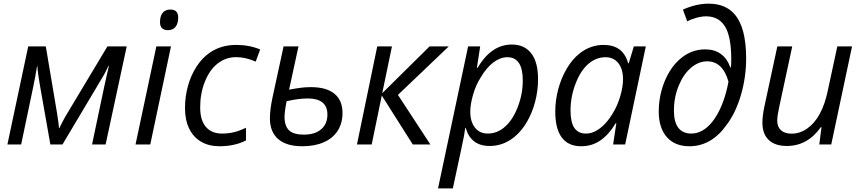

<svg xmlns="http://www.w3.org/2000/svg" viewBox="-20 -790 4711 1050"><path d="M134.3 -536.1H230.5L291.5 -173.8Q302.7 -102.5 302.7 -89.4H304.7Q318.4 -119.6 338.4 -154.3L567.4 -536.1H672.9L557.6 0H483.4L550.3 -317.4L567.4 -394.5L575.7 -430.2H573.7Q562.5 -406.7 550.3 -383.8L321.8 0H255.4L196.8 -332Q193.4 -353 189 -383.1Q184.6 -413.1 184.6 -427.7H182.6Q170.9 -357.9 161.6 -314.5L95.7 0H20.5Z M835 -536.1H915L801.8 0H721.2ZM855 -668.9Q855 -702.1 869.6 -720Q884.3 -737.8 911.6 -737.8Q954.6 -737.8 954.6 -694.8Q954.6 -661.6 939.9 -643.3Q925.3 -625 898.9 -625Q855 -625 855 -668.9Z M991.7 -199.2Q991.7 -262.2 1008.1 -320.6Q1024.4 -378.9 1054.7 -425.8Q1085 -472.7 1126.5 -501.5Q1189 -544.4 1271 -544.4Q1343.8 -544.4 1402.8 -519.5L1378.4 -453.1Q1322.8 -477.5 1271.5 -477.5Q1215.3 -477.5 1170.9 -443.1Q1126.5 -408.7 1100.6 -343.8Q1074.7 -279.8 1074.7 -202.6Q1074.7 -125.5 1112.3 -89.4Q1142.1 -59.6 1194.3 -59.6Q1229 -59.6 1259.3 -66.9Q1289.6 -74.2 1325.2 -91.3V-22Q1263.2 9.8 1180.2 9.8Q1122.1 9.8 1079.6 -15.1Q1037.1 -40 1014.4 -87.2Q991.7 -134.3 991.7 -199.2Z M1456.1 -143.1Q1456.1 -190.9 1470.7 -258.8L1530.8 -536.1H1612.3L1561 -299.8Q1604 -307.6 1628.7 -310.5Q1653.3 -313.5 1680.7 -313.5Q1765.1 -313.5 1809.1 -277.3Q1853 -241.2 1853 -172.4Q1853 -116.2 1826.9 -75.2Q1800.8 -34.2 1751.2 -12.2Q1701.7 9.8 1632.8 9.8Q1546.9 9.8 1501.5 -29.3Q1456.1 -68.4 1456.1 -143.1ZM1770.5 -163.6Q1770.5 -251.5 1662.6 -251.5Q1610.8 -251.5 1547.4 -236.3Q1536.1 -180.2 1536.1 -150.9Q1536.1 -100.6 1561 -77.1Q1585.9 -53.7 1641.6 -53.7Q1701.7 -53.7 1736.1 -82.8Q1770.5 -111.8 1770.5 -163.6Z M2043 -536.1H2123.5L2070.3 -280.3L2329.1 -536.1H2434.1L2156.2 -271L2333.5 0H2237.3L2067.9 -267.6L2012.7 0H1932.1Z M2540 -536.1H2606L2587.9 -418.9H2591.3Q2630.4 -483.9 2676.8 -515.1Q2723.1 -546.4 2779.3 -546.4Q2848.1 -546.4 2885.3 -498.3Q2922.4 -450.2 2922.4 -357.9Q2922.4 -294.4 2906.5 -233.6Q2890.6 -172.9 2861.3 -122.8Q2832 -72.8 2792.5 -40.5Q2731.9 8.3 2657.7 8.3Q2555.2 8.3 2526.9 -90.3H2524.4Q2520.5 -55.7 2503.4 21.5L2456.5 240.2H2375.5ZM2812 -206.1Q2838.9 -275.9 2838.9 -350.1Q2838.9 -477.1 2754.4 -477.1Q2715.8 -477.1 2678.2 -448.7Q2640.6 -420.4 2609.9 -368.2Q2582 -325.2 2566.9 -271.7Q2551.8 -218.3 2551.8 -179.2Q2551.8 -124.5 2577.4 -92Q2603 -59.6 2647.9 -59.6Q2699.7 -59.6 2742.4 -97.7Q2785.2 -135.7 2812 -206.1Z M3016.6 -179.7Q3016.6 -242.2 3033.2 -303.5Q3049.8 -364.7 3079.8 -415.5Q3109.9 -466.3 3149.4 -497.6Q3209 -544.4 3280.8 -544.4Q3334 -544.4 3367.4 -519.8Q3400.9 -495.1 3415 -444.3H3418.5L3446.3 -536.1H3511.7L3398.9 0H3333L3350.6 -116.7H3347.7Q3309.1 -53.2 3262.9 -21.7Q3216.8 9.8 3158.2 9.8Q3087.9 9.8 3052.2 -38.1Q3016.6 -85.9 3016.6 -179.7ZM3330.6 -169.4Q3356.9 -211.9 3372.1 -264.2Q3387.2 -316.4 3387.2 -356.9Q3387.2 -391.1 3377 -417.5Q3366.7 -443.8 3346.2 -460Q3323.7 -477.1 3292 -477.1Q3240.2 -477.1 3198.2 -441.2Q3156.2 -405.3 3129.4 -336.9Q3100.1 -263.7 3100.1 -186Q3100.1 -121.1 3121.1 -90.3Q3142.1 -59.6 3185.1 -59.6Q3223.6 -59.6 3262 -88.9Q3300.3 -118.2 3330.6 -169.4Z M3582.5 -180.7Q3582.5 -239.7 3598.1 -296.6Q3613.8 -353.5 3642.3 -399.9Q3670.9 -446.3 3709 -475.6Q3765.6 -520 3836.9 -520Q3887.2 -520 3922.1 -494.9Q3957 -469.7 3974.1 -420.9H3977.1Q3979 -432.1 3979 -466.8Q3979 -576.7 3951.2 -633.8Q3934.1 -667.5 3906.7 -684.1Q3879.4 -700.7 3841.3 -700.7Q3817.4 -700.7 3788.1 -692.6Q3758.8 -684.6 3738.3 -672.9L3714.8 -737.3Q3747.1 -752.4 3783.4 -761.2Q3819.8 -770 3855.5 -770Q3945.8 -770 3996.1 -713.4Q4060.5 -641.1 4060.5 -470.2Q4060.5 -368.2 4032 -270.5Q4003.4 -172.9 3954.1 -107.9Q3913.1 -49.3 3861.8 -19.8Q3810.5 9.8 3750.5 9.8Q3670.4 9.8 3626.5 -40.5Q3582.5 -90.8 3582.5 -180.7ZM3875 -123.5Q3904.8 -160.6 3927.7 -216.3Q3950.7 -272 3963.9 -343.3Q3932.6 -454.6 3847.7 -454.6Q3800.3 -454.6 3759 -419.4Q3717.8 -384.3 3693.4 -325.2Q3665.5 -260.7 3665.5 -184.6Q3665.5 -122.6 3689.7 -91.1Q3713.9 -59.6 3761.2 -59.6Q3792 -59.6 3821 -75.9Q3850.1 -92.3 3875 -123.5Z M4149.4 -119.1Q4149.4 -156.2 4160.6 -209L4231 -536.1H4312.5L4241.2 -204.6Q4230.5 -155.8 4230.5 -129.4Q4230.5 -96.2 4251 -77.6Q4271.5 -59.1 4309.1 -59.1Q4354.5 -59.1 4394.5 -87.2Q4434.6 -115.2 4462.9 -167Q4491.7 -220.7 4506.3 -291.5L4559.1 -536.1H4639.6L4525.9 0H4460.4L4472.7 -94.7H4469.2Q4396 8.3 4283.2 8.3Q4218.3 8.3 4183.8 -24.7Q4149.4 -57.6 4149.4 -119.1Z"/></svg>

Font: Viking Open Sans
Style: Italic
Weight: 400
Italic angle: -12°
Foundry: Ascender Corporation
Version: Version 2.000